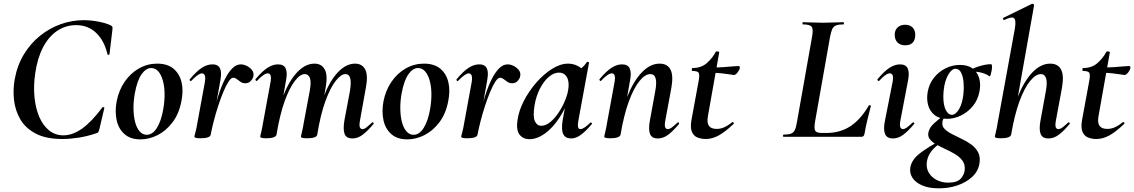

<svg xmlns="http://www.w3.org/2000/svg" viewBox="-20 -746 6184 1047"><path d="M320 12Q231 12 175 -17.5Q119 -47 91 -95Q63 -143 56.5 -200Q50 -257 60 -313Q74 -390 110.5 -450Q147 -510 199 -551.5Q251 -593 312 -614.5Q373 -636 436 -636Q477 -636 519.5 -627.5Q562 -619 585 -607Q592 -603 593 -599Q594 -595 593 -584L577 -450Q577 -447 572 -447Q567 -447 566 -450Q549 -524 504.5 -566.5Q460 -609 395 -609Q338 -609 291.5 -577.5Q245 -546 214.5 -487.5Q184 -429 172 -346Q162 -278 168 -217Q174 -156 194 -109Q214 -62 247.5 -35Q281 -8 326 -8Q376 -8 428 -45Q480 -82 538 -160Q541 -164 545.5 -161.5Q550 -159 549 -157L522 -42Q519 -30 516 -25.5Q513 -21 504 -19Q454 -2 406.5 5Q359 12 320 12Z M746 14Q691 14 658.5 -15Q626 -44 616 -91Q606 -138 616 -193Q628 -254 660 -300.5Q692 -347 738 -373Q784 -399 837 -399Q893 -399 926 -371.5Q959 -344 970 -297.5Q981 -251 969 -193Q956 -125 920.5 -78.5Q885 -32 839 -9Q793 14 746 14ZM780 -11Q812 -11 835.5 -48.5Q859 -86 870 -149Q878 -194 877.5 -234.5Q877 -275 868 -307Q859 -339 843 -357Q827 -375 804 -375Q776 -375 752 -341Q728 -307 715 -236Q707 -191 708 -150Q709 -109 717.5 -78Q726 -47 742 -29Q758 -11 780 -11Z M1129 -12 1119 -13Q1129 -66 1142 -120.5Q1155 -175 1170.5 -224Q1186 -273 1205 -311.5Q1224 -350 1246 -372.5Q1268 -395 1293 -395Q1309 -395 1326 -386.5Q1343 -378 1354 -364Q1365 -350 1362 -333Q1361 -320 1349 -306Q1337 -292 1318 -292Q1303 -292 1292 -299.5Q1281 -307 1271.5 -314.5Q1262 -322 1251 -322Q1240 -322 1226 -300.5Q1212 -279 1197.5 -244Q1183 -209 1169.5 -167.5Q1156 -126 1145.5 -85Q1135 -44 1129 -12ZM1073 8Q1054 8 1047 5.5Q1040 3 1040 0Q1040 -4 1046 -26Q1052 -48 1056 -74L1097 -297Q1100 -314 1099 -324.5Q1098 -335 1093.5 -340.5Q1089 -346 1081 -346Q1072 -346 1057.5 -336Q1043 -326 1024 -306Q1020 -302 1016 -306.5Q1012 -311 1016 -315Q1052 -358 1081 -376.5Q1110 -395 1138 -395Q1160 -395 1171 -385Q1182 -375 1184.5 -356Q1187 -337 1182 -309L1129 -12Q1126 8 1073 8Z M1902 9Q1868 9 1859 -16Q1850 -41 1858 -89L1888 -248Q1896 -296 1890 -319Q1884 -342 1864 -342Q1840 -342 1811 -305.5Q1782 -269 1755 -196Q1728 -123 1710 -12L1692 -13Q1712 -135 1746 -221.5Q1780 -308 1824 -353.5Q1868 -399 1916 -399Q1955 -399 1971.5 -367Q1988 -335 1975 -267L1943 -89Q1938 -61 1942.5 -51.5Q1947 -42 1956 -42Q1967 -42 1979.5 -52Q1992 -62 2008 -77Q2012 -81 2016 -77Q2020 -73 2016 -69Q1985 -32 1958 -11.5Q1931 9 1902 9ZM1432 8Q1413 8 1406 5.5Q1399 3 1399 0Q1399 -4 1404.5 -26Q1410 -48 1414 -74L1455 -297Q1464 -346 1440 -346Q1430 -346 1415.5 -336Q1401 -326 1382 -306Q1379 -302 1375 -306.5Q1371 -311 1374 -315Q1410 -358 1439 -376.5Q1468 -395 1496 -395Q1528 -395 1538 -372.5Q1548 -350 1540 -309L1488 -12Q1483 8 1432 8ZM1654 8Q1635 8 1628 5.5Q1621 3 1621 0Q1621 -4 1626.5 -26Q1632 -48 1636 -74L1669 -250Q1678 -299 1670 -320.5Q1662 -342 1642 -342Q1616 -342 1586.5 -303Q1557 -264 1531 -190.5Q1505 -117 1488 -12L1470 -13Q1489 -132 1522.5 -218.5Q1556 -305 1600.5 -352Q1645 -399 1695 -399Q1733 -399 1750.5 -368Q1768 -337 1756 -269L1710 -12Q1707 8 1654 8Z M2201 14Q2146 14 2113.5 -15Q2081 -44 2071 -91Q2061 -138 2071 -193Q2083 -254 2115 -300.5Q2147 -347 2193 -373Q2239 -399 2292 -399Q2348 -399 2381 -371.5Q2414 -344 2425 -297.5Q2436 -251 2424 -193Q2411 -125 2375.5 -78.5Q2340 -32 2294 -9Q2248 14 2201 14ZM2235 -11Q2267 -11 2290.5 -48.5Q2314 -86 2325 -149Q2333 -194 2332.5 -234.5Q2332 -275 2323 -307Q2314 -339 2298 -357Q2282 -375 2259 -375Q2231 -375 2207 -341Q2183 -307 2170 -236Q2162 -191 2163 -150Q2164 -109 2172.5 -78Q2181 -47 2197 -29Q2213 -11 2235 -11Z M2584 -12 2574 -13Q2584 -66 2597 -120.5Q2610 -175 2625.5 -224Q2641 -273 2660 -311.5Q2679 -350 2701 -372.5Q2723 -395 2748 -395Q2764 -395 2781 -386.5Q2798 -378 2809 -364Q2820 -350 2817 -333Q2816 -320 2804 -306Q2792 -292 2773 -292Q2758 -292 2747 -299.5Q2736 -307 2726.5 -314.5Q2717 -322 2706 -322Q2695 -322 2681 -300.5Q2667 -279 2652.5 -244Q2638 -209 2624.5 -167.5Q2611 -126 2600.5 -85Q2590 -44 2584 -12ZM2528 8Q2509 8 2502 5.5Q2495 3 2495 0Q2495 -4 2501 -26Q2507 -48 2511 -74L2552 -297Q2555 -314 2554 -324.5Q2553 -335 2548.5 -340.5Q2544 -346 2536 -346Q2527 -346 2512.5 -336Q2498 -326 2479 -306Q2475 -302 2471 -306.5Q2467 -311 2471 -315Q2507 -358 2536 -376.5Q2565 -395 2593 -395Q2615 -395 2626 -385Q2637 -375 2639.5 -356Q2642 -337 2637 -309L2584 -12Q2581 8 2528 8Z M2867 13Q2833 13 2813.5 -11.5Q2794 -36 2802 -91Q2809 -142 2836.5 -195.5Q2864 -249 2904.5 -295.5Q2945 -342 2990.5 -370.5Q3036 -399 3078 -399Q3098 -399 3119 -391.5Q3140 -384 3155.5 -367.5Q3171 -351 3173 -324L3113 -357Q3130 -359 3148.5 -373Q3167 -387 3180 -407Q3182 -410 3187.5 -408Q3193 -406 3192 -404L3134 -89Q3125 -42 3145 -42Q3155 -42 3169 -51.5Q3183 -61 3199 -77Q3202 -80 3206 -76Q3210 -72 3207 -69Q3176 -32 3148.5 -11.5Q3121 9 3095 9Q3063 9 3051.5 -14.5Q3040 -38 3048 -89L3073 -229L3094 -246Q3070 -164 3032 -106Q2994 -48 2951 -17.5Q2908 13 2867 13ZM2931 -60Q2955 -60 2979 -79Q3003 -98 3023.5 -128Q3044 -158 3058.5 -191.5Q3073 -225 3078 -253Q3086 -298 3072 -324Q3058 -350 3028 -350Q3000 -350 2973 -327Q2946 -304 2925 -264Q2904 -224 2895 -172Q2885 -109 2897 -84.5Q2909 -60 2931 -60Z M3567 9Q3534 9 3524.5 -16Q3515 -41 3524 -89L3553 -248Q3571 -342 3526 -342Q3498 -342 3467 -304Q3436 -266 3409 -192.5Q3382 -119 3364 -12L3346 -13Q3366 -132 3400.5 -218.5Q3435 -305 3480.5 -352Q3526 -399 3577 -399Q3619 -399 3636 -367Q3653 -335 3641 -267L3608 -89Q3603 -61 3607.5 -51.5Q3612 -42 3621 -42Q3632 -42 3645 -52Q3658 -62 3674 -77Q3677 -81 3681 -77Q3685 -73 3682 -69Q3651 -32 3624 -11.5Q3597 9 3567 9ZM3308 8Q3289 8 3282 5.5Q3275 3 3275 0Q3275 -4 3280.5 -26Q3286 -48 3290 -74L3331 -297Q3340 -346 3316 -346Q3306 -346 3291.5 -336Q3277 -326 3258 -306Q3255 -302 3251 -306.5Q3247 -311 3250 -315Q3286 -358 3315 -376.5Q3344 -395 3372 -395Q3404 -395 3414 -372.5Q3424 -350 3416 -309L3364 -12Q3359 8 3308 8Z M3829 12Q3805 12 3784 4Q3763 -4 3753 -27Q3743 -50 3751 -94L3790 -306Q3796 -339 3790 -349Q3784 -359 3756 -359Q3752 -359 3752.5 -367Q3753 -375 3756 -375Q3804 -375 3834.5 -402Q3865 -429 3883 -463Q3885 -467 3894 -465.5Q3903 -464 3902 -460L3840 -111Q3834 -76 3846 -59.5Q3858 -43 3889 -43Q3909 -43 3929.5 -52Q3950 -61 3973 -80Q3975 -82 3979.5 -78Q3984 -74 3981 -71Q3935 -27 3899.5 -7.5Q3864 12 3829 12ZM3981 -337Q3980 -337 3961.5 -340Q3943 -343 3916.5 -346Q3890 -349 3862 -349L3864 -378Q3898 -378 3926 -380Q3954 -382 3975 -384Q3996 -386 4007 -386Q4012 -386 4013.5 -382Q4015 -378 4014 -374Q4013 -366 4002.5 -351.5Q3992 -337 3981 -337Z M4252 0Q4250 0 4250 -6Q4250 -12 4252.5 -12Q4278.9 -12 4293 -17Q4307 -22 4314.2 -37Q4321.5 -52 4326 -81L4408 -544Q4416 -587 4406 -600Q4396 -613 4357.6 -613Q4356 -613 4356 -619Q4356 -625 4358.2 -625Q4380.7 -625 4408.1 -623.5Q4435.6 -622 4467 -622Q4499.2 -622 4528.6 -623.5Q4558 -625 4580 -625Q4582 -625 4582 -619Q4582 -613 4580 -613Q4553 -613 4539 -607.5Q4525 -602 4518.2 -587Q4511.4 -572 4506 -543L4425 -85Q4418 -44.9 4425.5 -32.9Q4433 -21 4461 -21H4487Q4561 -21 4617 -57.5Q4673 -94 4718 -171Q4720 -173 4725 -172Q4730 -171 4729 -168Q4721 -137 4710.4 -94.2Q4699.9 -51.4 4694 -15Q4690.9 0 4677.6 0Z M4849 9Q4816 9 4806 -16Q4796 -41 4806 -89L4847 -297Q4857 -346 4832 -346Q4822 -346 4807.5 -336Q4793 -326 4775 -306Q4771 -302 4767 -306.5Q4763 -311 4766 -315Q4802 -358 4831 -376.5Q4860 -395 4888 -395Q4920 -395 4930 -372.5Q4940 -350 4932 -309L4890 -89Q4885 -61 4890 -51.5Q4895 -42 4903 -42Q4914 -42 4927 -52Q4940 -62 4956 -77Q4960 -81 4964 -77Q4968 -73 4964 -69Q4933 -32 4906 -11.5Q4879 9 4849 9ZM4916 -499Q4890 -499 4874.5 -514Q4859 -529 4859 -557Q4859 -581 4874.5 -596Q4890 -611 4916 -611Q4942 -611 4956.5 -596Q4971 -581 4971 -557Q4971 -499 4916 -499Z M5100 281Q5046 281 5009.5 265.5Q4973 250 4956 224Q4939 198 4944 167Q4952 123 4999.5 87.5Q5047 52 5113 18L5120 26Q5102 37 5083.5 53Q5065 69 5051.5 89.5Q5038 110 5034 138Q5030 171 5045 196Q5060 221 5088 235.5Q5116 250 5151 250Q5201 250 5221 226Q5241 202 5241 175Q5242 147 5226.5 127.5Q5211 108 5186.5 93.5Q5162 79 5135.5 67Q5109 55 5086 42Q5063 29 5050.5 13Q5038 -3 5043 -25Q5048 -50 5073.5 -73.5Q5099 -97 5135 -123L5142 -116Q5133 -112 5126.5 -101.5Q5120 -91 5119 -80Q5116 -58 5131 -43Q5146 -28 5171 -15Q5196 -2 5224.5 11.5Q5253 25 5277 42.5Q5301 60 5314 85Q5327 110 5321 146Q5314 188 5282 218Q5250 248 5202.5 264.5Q5155 281 5100 281ZM5144 -98Q5102 -98 5076 -119Q5050 -140 5041 -173.5Q5032 -207 5039 -246Q5047 -289 5072.5 -321.5Q5098 -354 5135.5 -373Q5173 -392 5215 -392Q5259 -392 5285 -371.5Q5311 -351 5320 -318Q5329 -285 5321 -246Q5312 -200 5284.5 -167Q5257 -134 5220 -116Q5183 -98 5144 -98ZM5170 -120Q5192 -120 5210.5 -152Q5229 -184 5234 -237Q5237 -265 5234.5 -296Q5232 -327 5221.5 -349Q5211 -371 5191 -371Q5169 -371 5150 -337Q5131 -303 5126 -253Q5122 -214 5126.5 -184Q5131 -154 5143 -137Q5155 -120 5170 -120ZM5253 -346 5252 -353Q5282 -373 5319 -384.5Q5356 -396 5384 -396Q5389 -396 5389.5 -385Q5390 -374 5387.5 -360.5Q5385 -347 5382 -337.5Q5379 -328 5376 -330Q5352 -347 5317 -353Q5282 -359 5253 -346Z M5438 8Q5419 8 5412 5.5Q5405 3 5405 0Q5405 -4 5410.5 -26Q5416 -48 5420 -74L5514 -589Q5522 -637 5509.5 -647Q5497 -657 5456 -637Q5452 -636 5450 -642Q5448 -648 5452 -649L5607 -725Q5612 -727 5616 -723Q5620 -719 5619 -717L5494 -12Q5489 8 5438 8ZM5697 9Q5664 9 5654.5 -16Q5645 -41 5654 -89L5683 -248Q5692 -296 5684.5 -319Q5677 -342 5656 -342Q5628 -342 5597 -304Q5566 -266 5539 -192.5Q5512 -119 5494 -12L5476 -13Q5496 -132 5530.5 -218.5Q5565 -305 5610.5 -352Q5656 -399 5707 -399Q5749 -399 5766 -367Q5783 -335 5771 -267L5738 -89Q5733 -61 5737.5 -51.5Q5742 -42 5751 -42Q5762 -42 5775 -52Q5788 -62 5804 -77Q5807 -81 5811.5 -77Q5816 -73 5812 -69Q5781 -32 5754 -11.5Q5727 9 5697 9Z M5959 12Q5935 12 5914 4Q5893 -4 5883 -27Q5873 -50 5881 -94L5920 -306Q5926 -339 5920 -349Q5914 -359 5886 -359Q5882 -359 5882.5 -367Q5883 -375 5886 -375Q5934 -375 5964.5 -402Q5995 -429 6013 -463Q6015 -467 6024 -465.5Q6033 -464 6032 -460L5970 -111Q5964 -76 5976 -59.5Q5988 -43 6019 -43Q6039 -43 6059.5 -52Q6080 -61 6103 -80Q6105 -82 6109.5 -78Q6114 -74 6111 -71Q6065 -27 6029.5 -7.5Q5994 12 5959 12ZM6111 -337Q6110 -337 6091.5 -340Q6073 -343 6046.5 -346Q6020 -349 5992 -349L5994 -378Q6028 -378 6056 -380Q6084 -382 6105 -384Q6126 -386 6137 -386Q6142 -386 6143.5 -382Q6145 -378 6144 -374Q6143 -366 6132.5 -351.5Q6122 -337 6111 -337Z"/></svg>

Font: Cormorant Light
Style: Italic
Weight: 300
Italic angle: -10°
Designer: Christian Thalmann (Catharsis Fonts)
Foundry: Catharsis Fonts
Version: Version 4.000